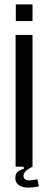

<svg xmlns="http://www.w3.org/2000/svg" viewBox="-20 -759 219 874"><path d="M51 0V-600H128V0ZM52 -663V-739H128V-663ZM50 48Q50 31 61.5 22Q73 13 88 10V-12H123L128 0Q87 19 87 42Q87 50 93 56Q99 62 114 62Q120 62 131 60.5Q142 59 150 57L157 89Q146 92 133 93.5Q120 95 110 95Q79 95 63.5 82Q48 69 50 48Z"/></svg>

Font: Big Shoulders Display Medium
Style: Regular
Weight: 500
Designer: Patric King
Foundry: XO Type Co
Version: Version 1.000; ttfautohint (v1.8.2)